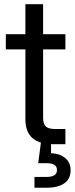

<svg xmlns="http://www.w3.org/2000/svg" viewBox="-20 -676 351 900"><path d="M286.6 -515.6V-444.3H7.3V-515.6ZM99.1 -656.2H182.1V-125Q182.1 -95.2 194.6 -83.3Q207 -71.3 238.8 -71.3Q250 -71.3 262.9 -71.3Q275.9 -71.3 286.6 -71.3V0Q273.9 0 258.8 0Q243.7 0 231 0Q164.6 0 131.8 -29.1Q99.1 -58.1 99.1 -116.2ZM141.6 204.1V153.3H198.7Q223.1 153.3 235.1 145.3Q247.1 137.2 247.1 121.1Q247.1 105 235.1 96.9Q223.1 88.9 198.7 88.9H159.2L173.8 -23.4H219.2V0V42Q261.2 43.9 286.1 65.2Q311 86.4 311 121.1Q311 164.1 280.3 184.1Q249.5 204.1 198.7 204.1Z"/></svg>

Font: Inter Khmer Looped
Style: Regular
Weight: 400
Designer: Rasmus Andersson, Sovichet Tep
Foundry: Anagata Design
Version: Version 1.000